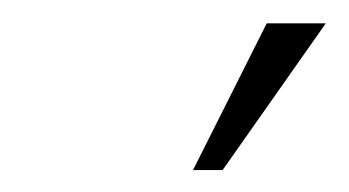

<svg xmlns="http://www.w3.org/2000/svg" viewBox="-20 -786 305 168"><path d="M213.4 -765.6H265.1L174.8 -637.2H148.9Z"/></svg>

Font: Roboto-ThinItalic
Style: Italic
Weight: 250
Italic angle: -12°
Designer: Google
Version: Version 1.100141; 2013; ttfautohint (v0.94.14-c901) -l 8 -r 